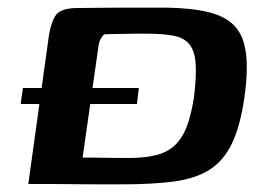

<svg xmlns="http://www.w3.org/2000/svg" viewBox="-20 -481 688 502"><path d="M299 1Q267 1 233 1Q199 1 166.5 0.5Q134 0 105 0Q76 0 54 0L108 -389Q114 -425 126.5 -442Q139 -459 179 -460Q202 -460 231 -460.5Q260 -461 292 -461Q324 -461 356 -461Q388 -461 416 -461Q482 -460 526 -449Q570 -438 593.5 -413Q617 -388 623 -342.5Q629 -297 619 -226Q608 -150 586 -105Q564 -60 527.5 -37Q491 -14 435 -6.5Q379 1 299 1ZM317 -68Q359 -68 388.5 -75.5Q418 -83 437.5 -101.5Q457 -120 468.5 -150.5Q480 -181 487 -226Q494 -282 491.5 -315.5Q489 -349 474.5 -366Q460 -383 432 -388Q404 -393 361 -393Q351 -393 336.5 -393Q322 -393 306 -392.5Q290 -392 275.5 -392Q261 -392 252 -391Q247 -386 243 -379Q239 -372 237 -357L196 -69Q205 -69 220.5 -69Q236 -69 254 -68.5Q272 -68 289 -68Q306 -68 317 -68ZM40 -251H343L338 -209H34Z"/></svg>

Font: Genos SemiBold
Style: Italic
Weight: 600
Italic angle: -8°
Version: Version 1.010